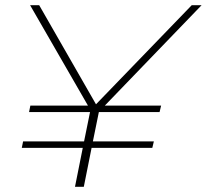

<svg xmlns="http://www.w3.org/2000/svg" viewBox="-20 -720 797 740"><path d="M269 0 299 -150H64L69 -175H304L327 -288H92L97 -313H319L96 -700H131L350 -318L719 -700H757L384 -313H601L595 -288H361L338 -175H573L567 -150H333L303 0Z"/></svg>

Font: Montserrat Thin ExtraLight
Style: Italic
Weight: 250
Italic angle: -11.3°
Version: Version 9.000